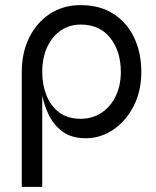

<svg xmlns="http://www.w3.org/2000/svg" viewBox="-20 -530 609 750"><path d="M315 10Q260 10 225 -15.5Q190 -41 170.5 -81.5Q151 -122 143 -166.5Q135 -211 135 -249H65Q65 -324 94 -383Q123 -442 175 -476Q227 -510 295 -510Q370 -510 423 -476Q476 -442 504 -383Q532 -324 532 -249Q532 -174 502 -115.5Q472 -57 422.5 -23.5Q373 10 315 10ZM295 -66Q341 -66 376.5 -89.5Q412 -113 432 -154.5Q452 -196 452 -249Q452 -329 411 -381.5Q370 -434 295 -434Q251 -434 217 -410.5Q183 -387 164 -345.5Q145 -304 145 -249Q145 -199 161.5 -157.5Q178 -116 211 -91Q244 -66 295 -66ZM65 -249 137 -259 145 -249V200H65Z"/></svg>

Font: Syne
Style: Regular
Weight: 400
Designer: Lucas Descroix
Foundry: Bonjour Monde
Version: Version 2.200